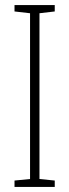

<svg xmlns="http://www.w3.org/2000/svg" viewBox="-20 -734 272 754"><path d="M195 0V-25L135 -31V-682L195 -689V-714H37V-689L98 -682V-31L37 -25V0Z"/></svg>

Font: Noto Sans Gurmukhi UI ExtraCondensed ExtraLight
Style: Regular
Weight: 200
Width: 2
Designer: Jelle Bosma - Monotype Design Team
Foundry: Monotype Imaging Inc.
Version: Version 2.004